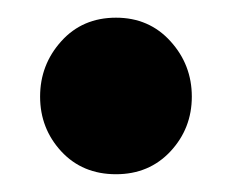

<svg xmlns="http://www.w3.org/2000/svg" viewBox="-20 -178 260 215"><path d="M109.9 -158.2Q147 -158.2 170.9 -131.8Q194.8 -105.5 194.8 -69.8Q194.8 -34.2 170.9 -8.5Q147 17.1 109.9 17.1Q72.3 17.1 48.6 -8.5Q24.9 -34.2 24.9 -69.8Q24.9 -105.5 48.6 -131.8Q72.3 -158.2 109.9 -158.2Z"/></svg>

Font: Fira Sans Compressed
Style: Bold
Weight: 700
Width: 1
Designer: Carrois Corporate & Edenspiekermann AG
Foundry: Carrois Corporate GbR & Edenspiekermann AG
Version: Version 4.203;PS 004.203;hotconv 1.0.88;makeotf.lib2.5.64775